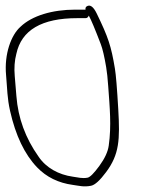

<svg xmlns="http://www.w3.org/2000/svg" viewBox="-31 -667 545 677"><path d="M282.1 -612C290.1 -597.8 304.2 -564.2 324.4 -511.2C330.9 -494.1 337.2 -467 343.4 -430C346.3 -412.7 348.7 -390.2 350.6 -362.5C355.9 -287.7 362.4 -223.9 352.4 -153.5C349.4 -131.8 338.3 -108 319.3 -82C300.3 -56 286.5 -42.2 277.8 -40.5C258.9 -36.9 243.8 -41.5 225.7 -44C176.2 -50.9 131.5 -75 104.8 -115C58.7 -179.9 32.7 -251 26.8 -328.5C25.4 -346.8 23.5 -370.2 21 -398.7C18.5 -427.2 20.3 -453.3 26.6 -477C44.6 -561 116.2 -603 241.6 -603H270.6C275.9 -603 279.7 -606 282.1 -612ZM270.6 -633H234.3C153.7 -633 82.1 -611.7 41.6 -573C8 -543.6 -16.4 -476.1 -9.6 -402.2C-5.1 -351.8 -5.9 -322.7 4.5 -276C24 -189.2 55.7 -122.9 99.7 -77C132.7 -42.6 174.8 -21.9 226 -15C249 -11.9 264.2 -6.9 290 -12C303.6 -14.7 321.4 -30.8 343.4 -60.5C389.6 -122.6 392.3 -174.2 386 -282C381.7 -356 377.8 -403.7 374.2 -425C360.9 -505.1 350.7 -535.7 310 -619.5C298.2 -643.8 286.4 -652.1 274.7 -644.5C271.1 -642.2 269.7 -638.3 270.6 -633Z"/></svg>

Font: MewTooHand
Style: Lta
Weight: 400
Designer: Mew Too, Robert Jablonski
Version: Version 0.77